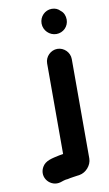

<svg xmlns="http://www.w3.org/2000/svg" viewBox="-94 -747 532 936"><g transform="rotate(-10 172.5 -278.5)"><path d="M164 -442V6L162 7L144 10C108 18 74 23 58 52C30 102 78 155 128 140C137 137 153 131 165 131C180 127 208 124 226 121C256 116 286 85 286 50V-442C286 -475 258 -503 225 -503C192 -503 164 -475 164 -442ZM171 -638C171 -603 200 -575 234 -575C268 -575 295 -602 295 -636C295 -654 288 -672 274 -682C263 -694 249 -700 232 -700C198 -700 171 -672 171 -638Z"/></g></svg>

Font: Electronic
Style: Ti
Weight: 900
Version: Version 1.011